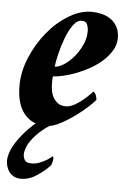

<svg xmlns="http://www.w3.org/2000/svg" viewBox="-57 -490 502 747"><g transform="rotate(5 194.0 -116.5)"><path d="M146 -227Q161 -227 181 -239.5Q201 -252 219 -273Q237 -294 249.5 -320.5Q262 -347 262 -375Q262 -389 257 -401.5Q252 -414 235 -414Q217 -414 201.5 -392Q186 -370 174.5 -339.5Q163 -309 155.5 -277.5Q148 -246 146 -227ZM270 -452Q289 -452 309 -447.5Q329 -443 345 -432Q361 -421 371 -403Q381 -385 381 -359Q381 -333 367.5 -310.5Q354 -288 333 -269Q312 -250 285.5 -235Q259 -220 232.5 -210Q206 -200 182 -194.5Q158 -189 143 -189Q142 -187 141.5 -177.5Q141 -168 141 -164Q141 -150 143.5 -134.5Q146 -119 153 -106.5Q160 -94 171.5 -85.5Q183 -77 202 -77Q219 -77 236.5 -87Q254 -97 268.5 -109Q283 -121 293 -131.5Q303 -142 304 -143Q307 -143 310 -139Q313 -135 315 -130Q317 -125 318 -120Q319 -115 319 -113Q314 -105 293 -85.5Q272 -66 244 -45.5Q216 -25 186 -9.5Q156 6 132 6Q78 6 47 -32Q16 -70 16 -141Q16 -197 39.5 -252.5Q63 -308 99.5 -352.5Q136 -397 181.5 -424.5Q227 -452 270 -452ZM149 -36Q154 -36 163 -35Q172 -34 180.5 -32.5Q189 -31 195.5 -29Q202 -27 202 -25Q202 -24 199 -22Q180 -15 157 -2Q134 11 113.5 29Q93 47 77.5 68Q62 89 57 113Q56 116 56 124Q56 135 62 145.5Q68 156 87 156Q105 156 119 150.5Q133 145 143.5 139Q154 133 160.5 127.5Q167 122 169 122Q172 122 172 129Q172 136 169.5 145.5Q167 155 165 157Q145 179 115 199Q85 219 53 219Q36 219 24.5 212.5Q13 206 6 196Q-1 186 -4 174.5Q-7 163 -7 152Q-7 149 -6.5 146Q-6 143 -6 141Q-1 111 20 79.5Q41 48 66.5 22.5Q92 -3 115.5 -19.5Q139 -36 149 -36Z"/></g></svg>

Font: Vermiglione
Style: Bold Italic
Weight: 700
Italic angle: -11°
Version: Version 1.000